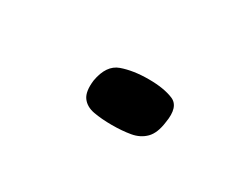

<svg xmlns="http://www.w3.org/2000/svg" viewBox="-29 -147 287 228"><g transform="rotate(30 114.0 -32.5)"><path d="M77 -33Q81 -56 96.5 -61.5Q112 -67 133 -67Q154 -67 167 -61.5Q180 -56 176 -33Q174 -17 166.5 -9.5Q159 -2 147.5 0Q136 2 122 2Q108 2 97 0Q86 -2 80.5 -9.5Q75 -17 77 -33Z"/></g></svg>

Font: Genos Thin Medium
Style: Italic
Weight: 500
Italic angle: -8°
Version: Version 1.010